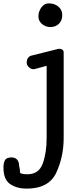

<svg xmlns="http://www.w3.org/2000/svg" viewBox="-57 -867 472 1129"><path d="M104.5 157.7Q171.4 157.7 194.3 94.7Q217.3 31.7 217.3 -56.2V-480L147 -460.9Q146 -460.4 144.3 -460.2Q142.6 -460 140.1 -460Q125.5 -460 112.8 -471.9Q100.1 -483.9 100.1 -499Q100.1 -514.6 107.2 -525.6Q114.3 -536.6 127.9 -540L284.2 -579.1Q285.6 -579.6 287.6 -579.8Q289.6 -580.1 292 -580.1Q302.7 -580.1 310.1 -574.7Q317.4 -569.3 317.4 -558.1V-56.2Q317.4 55.2 273.7 148.7Q230 242.2 99.1 242.2Q42.5 242.2 2.9 215.6Q-36.6 189 -36.6 118.7Q-36.6 89.8 -27.3 74.2Q-18.1 58.6 11.2 58.6Q31.7 58.6 43.5 71.5Q55.2 84.5 55.2 107.4Q61.5 130.4 60.3 144Q59.1 157.7 104.5 157.7ZM168.9 -771Q168.9 -798.8 186 -823Q203.1 -847.2 231 -847.2Q262.7 -847.2 285.9 -828.4Q309.1 -809.6 309.1 -777.8Q309.1 -746.6 289.6 -727.3Q270 -708 239.3 -708Q211.4 -708 190.2 -725.6Q168.9 -743.2 168.9 -771Z"/></svg>

Font: Cutive
Style: Regular
Weight: 400
Designer: Vernon Adams
Version: Version 1.002